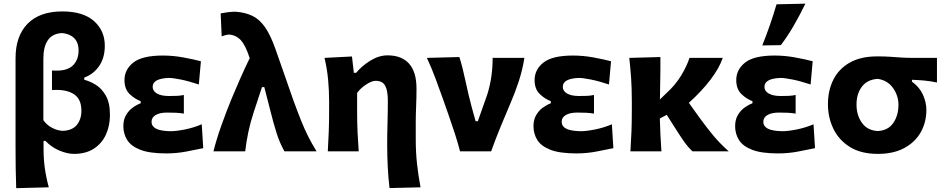

<svg xmlns="http://www.w3.org/2000/svg" viewBox="-20 -808 5048 1025"><path d="M66.5 196.5Q64.5 143 63.8 90.5Q63 38 63 -24V-497.5Q63 -615.5 127.2 -681.2Q191.5 -747 313 -747Q423.5 -747 481.5 -695.8Q539.5 -644.5 539.5 -564Q539.5 -499.5 509.5 -455.8Q479.5 -412 430 -394V-382Q458.5 -375 490.5 -355.8Q522.5 -336.5 544.8 -297.8Q567 -259 567 -194.5Q567 -137.5 545.8 -90.2Q524.5 -43 481.8 -14.8Q439 13.5 375 13.5Q339.5 13.5 297.5 -4Q255.5 -21.5 222.5 -56H212.5V-16Q212.5 40 219.2 89.2Q226 138.5 240.5 192ZM315.5 -109.5Q366 -111.5 390.2 -141.2Q414.5 -171 414.5 -216.5Q414.5 -276 379 -302Q343.5 -328 282.5 -328Q276.5 -328 270 -327.8Q263.5 -327.5 257.5 -327V-432Q264 -431 270.2 -431Q276.5 -431 283 -431Q342.5 -431 371 -460.5Q399.5 -490 399.5 -538Q399.5 -582.5 374.5 -605.8Q349.5 -629 309.5 -631.5Q259 -628 235.2 -593Q211.5 -558 211.5 -494.5V-166.5Q229.5 -140.5 258.2 -125.5Q287 -110.5 315.5 -109.5Z M868 11Q778.5 11 728.8 -8.5Q679 -28 658.8 -61Q638.5 -94 638.5 -134Q638.5 -169.5 653.2 -194.2Q668 -219 689.5 -234.2Q711 -249.5 731 -256.5V-268Q699.5 -279.5 672 -306Q644.5 -332.5 644.5 -380.5Q644.5 -436.5 691.8 -474Q739 -511.5 849.5 -511.5Q904.5 -511.5 959.8 -501.2Q1015 -491 1052.5 -481L1041.5 -357Q987.5 -375 944.8 -383.5Q902 -392 882 -392Q795 -389 795 -344.5Q795 -322 817.8 -308.8Q840.5 -295.5 881.5 -295.5Q904 -295.5 923.8 -296.2Q943.5 -297 961.5 -301V-201.5Q941.5 -205 920 -206Q898.5 -207 872 -207Q834 -207 811.5 -194.2Q789 -181.5 789 -157.5Q789 -134.5 811.8 -121.8Q834.5 -109 888.5 -107.5Q921 -107.5 967.2 -116.8Q1013.5 -126 1057 -144.5L1065 -17Q1027 -9 974.8 1Q922.5 11 868 11Z M1119.5 0Q1136.5 -67.5 1162.8 -141Q1189 -214.5 1217 -282.5Q1238 -333 1262.2 -388Q1286.5 -443 1313 -497.5Q1291 -566 1265.8 -593.2Q1240.5 -620.5 1203.5 -623.5Q1196 -623.5 1185 -620.8Q1174 -618 1163.5 -614L1158 -736.5Q1173.5 -739.5 1194.5 -742.5Q1215.5 -745.5 1238.5 -745.5Q1290.5 -741.5 1328.5 -722.8Q1366.5 -704 1395.8 -661.5Q1425 -619 1451 -545L1545 -276Q1568.5 -211.5 1587 -165.2Q1605.5 -119 1625 -80.2Q1644.5 -41.5 1670 0H1498.5Q1472.5 -46 1455.5 -101Q1438.5 -156 1425.5 -208.5L1391 -343H1378.5L1333.5 -206Q1316 -152.5 1305.5 -101.8Q1295 -51 1289 0Z M2059.5 196Q2053 143 2050 82.5Q2047 22 2047 -36.5Q2047 -95.5 2048.8 -154Q2050.5 -212.5 2050.5 -271.5Q2050.5 -324.5 2036.2 -350.5Q2022 -376.5 1985.5 -376.5Q1965 -376.5 1935.2 -357.2Q1905.5 -338 1886.5 -312V-208Q1886.5 -152 1888.8 -102.8Q1891 -53.5 1895 0H1730Q1733 -53.5 1735 -103.8Q1737 -154 1737 -216V-266Q1737 -323 1731.8 -381.2Q1726.5 -439.5 1712.5 -499L1859 -506.5L1869 -419.5H1881.5Q1912 -456.5 1957.5 -484.5Q2003 -512.5 2049 -512.5Q2124.5 -512.5 2164 -468Q2203.5 -423.5 2203.5 -335.5Q2203.5 -286 2201.5 -240.2Q2199.5 -194.5 2199.5 -157V-67.5Q2199.5 4.5 2206.2 66.2Q2213 128 2225 192Z M2436 0Q2424 -47 2408.2 -95Q2392.5 -143 2376.5 -189L2345.5 -277.5Q2326 -332.5 2305.2 -388.2Q2284.5 -444 2259 -499L2432.5 -503.5Q2450 -447.5 2465.2 -375Q2480.5 -302.5 2498 -237L2519 -161H2531L2581.5 -304Q2597 -354.5 2603.5 -402.2Q2610 -450 2610 -499H2779.5Q2769.5 -434.5 2748.8 -372Q2728 -309.5 2707 -261.5Q2679 -196 2651.8 -129.8Q2624.5 -63.5 2602 0Z M3057.5 11Q2968 11 2918.2 -8.5Q2868.5 -28 2848.2 -61Q2828 -94 2828 -134Q2828 -169.5 2842.8 -194.2Q2857.5 -219 2879 -234.2Q2900.5 -249.5 2920.5 -256.5V-268Q2889 -279.5 2861.5 -306Q2834 -332.5 2834 -380.5Q2834 -436.5 2881.2 -474Q2928.5 -511.5 3039 -511.5Q3094 -511.5 3149.2 -501.2Q3204.5 -491 3242 -481L3231 -357Q3177 -375 3134.2 -383.5Q3091.5 -392 3071.5 -392Q2984.5 -389 2984.5 -344.5Q2984.5 -322 3007.2 -308.8Q3030 -295.5 3071 -295.5Q3093.5 -295.5 3113.2 -296.2Q3133 -297 3151 -301V-201.5Q3131 -205 3109.5 -206Q3088 -207 3061.5 -207Q3023.5 -207 3001 -194.2Q2978.5 -181.5 2978.5 -157.5Q2978.5 -134.5 3001.2 -121.8Q3024 -109 3078 -107.5Q3110.5 -107.5 3156.8 -116.8Q3203 -126 3246.5 -144.5L3254.5 -17Q3216.5 -9 3164.2 1Q3112 11 3057.5 11Z M3345.5 0Q3349 -53.5 3351 -103.8Q3353 -154 3353 -216V-266Q3353 -337.5 3349.2 -390.8Q3345.5 -444 3339.5 -499L3505.5 -503.5Q3506 -439 3504.8 -381.5Q3503.5 -324 3503 -277L3539.5 -312.5Q3585 -353.5 3615.8 -404Q3646.5 -454.5 3661 -499H3838.5Q3820 -444.5 3773.5 -383.2Q3727 -322 3657.5 -259L3720 -172Q3749.5 -131.5 3785.8 -87.2Q3822 -43 3870.5 0H3677Q3653 -22 3631.2 -53.2Q3609.5 -84.5 3590 -115.5L3539.5 -195L3502.5 -175.5Q3503.5 -130.5 3505.8 -88Q3508 -45.5 3511 0Z M4134 11Q4044.5 11 3994.8 -8.5Q3945 -28 3924.8 -61Q3904.5 -94 3904.5 -134Q3904.5 -169.5 3919.2 -194.2Q3934 -219 3955.5 -234.2Q3977 -249.5 3997 -256.5V-268Q3965.5 -279.5 3938 -306Q3910.5 -332.5 3910.5 -380.5Q3910.5 -436.5 3957.8 -474Q4005 -511.5 4115.5 -511.5Q4170.5 -511.5 4225.8 -501.2Q4281 -491 4318.5 -481L4307.5 -357Q4253.5 -375 4210.8 -383.5Q4168 -392 4148 -392Q4061 -389 4061 -344.5Q4061 -322 4083.8 -308.8Q4106.5 -295.5 4147.5 -295.5Q4170 -295.5 4189.8 -296.2Q4209.5 -297 4227.5 -301V-201.5Q4207.5 -205 4186 -206Q4164.5 -207 4138 -207Q4100 -207 4077.5 -194.2Q4055 -181.5 4055 -157.5Q4055 -134.5 4077.8 -121.8Q4100.5 -109 4154.5 -107.5Q4187 -107.5 4233.2 -116.8Q4279.5 -126 4323 -144.5L4331 -17Q4293 -9 4240.8 1Q4188.5 11 4134 11ZM4049.5 -565.5Q4071.5 -620.5 4090.5 -675.2Q4109.5 -730 4125.5 -785L4279.5 -788.5Q4252 -731.5 4219.2 -674.2Q4186.5 -617 4148.5 -567Z M4666.5 13.5Q4576 13.5 4517 -23.5Q4458 -60.5 4429 -120.8Q4400 -181 4400 -251Q4400 -325.5 4429.2 -383.2Q4458.5 -441 4517 -474Q4575.5 -507 4663 -507Q4702 -507 4731.5 -505Q4761 -503 4789.8 -501Q4818.5 -499 4855.5 -499H4982V-367.5Q4949.5 -374.5 4916 -377.8Q4882.5 -381 4848.5 -382V-372Q4888.5 -343.5 4907 -302.5Q4925.5 -261.5 4925.5 -221.5Q4925.5 -155.5 4895.5 -102.2Q4865.5 -49 4807.8 -17.8Q4750 13.5 4666.5 13.5ZM4666 -108.5Q4721.5 -111.5 4749 -151.8Q4776.5 -192 4776.5 -249Q4776.5 -296.5 4747.8 -337.8Q4719 -379 4666 -387Q4610 -383.5 4581.2 -345.2Q4552.5 -307 4552.5 -249.5Q4552.5 -193 4581.5 -152.2Q4610.5 -111.5 4666 -108.5Z"/></svg>

Font: Commissioner Flair
Style: Bold
Weight: 700
Designer: Kostas Bartsokas
Foundry: Kostas Bartsokas
Version: Version 1.000; ttfautohint (v1.8.3)